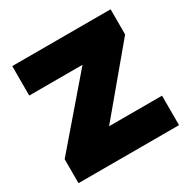

<svg xmlns="http://www.w3.org/2000/svg" viewBox="-157 -849 990 999"><g transform="rotate(-30 338.0 -350.0)"><path d="M36 0V-144L362 -523H42V-700H633V-549L322 -177H640V0Z"/></g></svg>

Font: REM ExtraBold
Style: Regular
Weight: 800
Designer: Octavio Pardo
Foundry: Ashler Design
Version: Version 1.005;gftools[0.9.28]